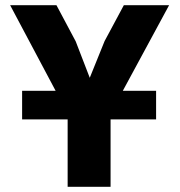

<svg xmlns="http://www.w3.org/2000/svg" viewBox="-20 -718 690 738"><path d="M65 -259V-369H580V-259ZM240 0V-282L19 -698H197L271 -559L325 -419L382 -560L456 -698H630L405 -282V0Z"/></svg>

Font: Azeret Mono Thin
Style: Regular
Weight: 100
Designer: Martin Vácha
Foundry: Displaay
Version: Version 1.002